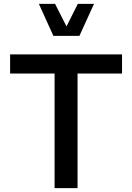

<svg xmlns="http://www.w3.org/2000/svg" viewBox="-20 -981 688 1001"><path d="M384.3 -597.7H616.2V-697.3H32.7V-597.7H264.6V0H384.3ZM258.3 -793.9H394L470.2 -960.9H385.7L326.7 -843.3L267.1 -960.9H182.6Z"/></svg>

Font: Estedad SemiBold
Style: Regular
Weight: 600
Designer: Amin Abedi
Version: Version 7.3